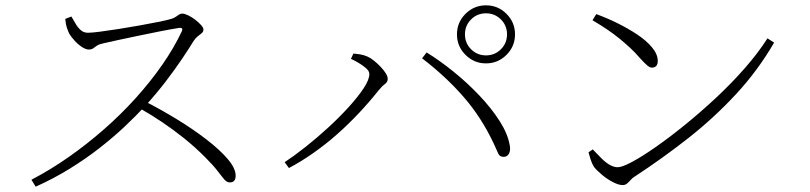

<svg xmlns="http://www.w3.org/2000/svg" viewBox="-20 -727 3040 721"><path d="M98 -52Q169 -89 237.5 -137Q306 -185 370 -241Q434 -297 489.5 -358.5Q545 -420 589.5 -484Q634 -548 663 -610Q669 -625 651 -622Q620 -617 579.5 -609Q539 -601 498.5 -592.5Q458 -584 423 -576.5Q388 -569 367 -564Q352 -561 344 -555.5Q336 -550 330 -545.5Q324 -541 313 -541Q302 -541 287 -551Q272 -561 259.5 -575Q247 -589 241 -599Q237 -606 232 -620.5Q227 -635 225 -656L248 -665Q255 -654 263 -639.5Q271 -625 282.5 -614.5Q294 -604 310 -604Q325 -604 355.5 -608Q386 -612 424.5 -618Q463 -624 502 -631Q541 -638 573.5 -644.5Q606 -651 623 -656Q633 -659 639.5 -663.5Q646 -668 652 -672Q658 -676 664 -676Q673 -676 686.5 -669.5Q700 -663 713 -653Q726 -643 735 -633Q744 -623 744 -616Q744 -608 737.5 -602.5Q731 -597 722.5 -590.5Q714 -584 707 -573Q690 -545 663 -505Q636 -465 601.5 -420Q567 -375 527 -331Q492 -293 448.5 -252Q405 -211 353 -170.5Q301 -130 241 -93Q181 -56 114 -26ZM843 -42Q832 -42 822.5 -53Q813 -64 797 -85Q781 -106 750 -137Q711 -176 671 -208Q631 -240 589.5 -268Q548 -296 502 -322L523 -347Q584 -316 644.5 -279Q705 -242 755 -203.5Q805 -165 835 -130Q865 -95 865 -67Q865 -56 860 -49Q855 -42 843 -42Z M1805 -489Q1760 -489 1728 -521Q1696 -553 1696 -598Q1696 -643 1728 -675Q1760 -707 1805 -707Q1850 -707 1882 -675Q1914 -643 1914 -598Q1914 -553 1882 -521Q1850 -489 1805 -489ZM1049 -118Q1084 -141 1127 -175Q1170 -209 1212 -247.5Q1254 -286 1289 -324.5Q1324 -363 1345.5 -395.5Q1367 -428 1367 -449Q1367 -460 1354.5 -471Q1342 -482 1325.5 -491.5Q1309 -501 1298 -506L1307 -526Q1317 -525 1331 -523Q1345 -521 1359 -515Q1371 -510 1384 -499.5Q1397 -489 1409 -476.5Q1421 -464 1428.5 -452Q1436 -440 1436 -431Q1436 -419 1425.5 -411.5Q1415 -404 1402 -388Q1367 -344 1327.5 -302Q1288 -260 1245.5 -222.5Q1203 -185 1157.5 -153Q1112 -121 1065 -96ZM1871 -138Q1857 -138 1851.5 -149.5Q1846 -161 1834 -188Q1788 -286 1721 -363Q1654 -440 1565 -508L1582 -530Q1631 -500 1683 -458Q1735 -416 1780.5 -368Q1826 -320 1856.5 -272Q1887 -224 1894 -182Q1897 -167 1894 -157Q1891 -147 1885 -142.5Q1879 -138 1871 -138ZM1805 -519Q1838 -519 1861 -542Q1884 -565 1884 -598Q1884 -631 1861 -654Q1838 -677 1805 -677Q1772 -677 1749 -654Q1726 -631 1726 -598Q1726 -565 1749 -542Q1772 -519 1805 -519Z M2318 -32Q2303 -32 2281 -43.5Q2259 -55 2239.5 -71.5Q2220 -88 2210 -101Q2203 -112 2197.5 -129.5Q2192 -147 2190 -155L2206 -166Q2223 -148 2238.5 -132.5Q2254 -117 2269.5 -108Q2285 -99 2300 -99Q2316 -99 2353.5 -119Q2391 -139 2442.5 -175Q2494 -211 2552 -258Q2610 -305 2668 -359Q2726 -413 2776.5 -470.5Q2827 -528 2862 -583L2887 -567Q2826 -462 2744 -373.5Q2662 -285 2565.5 -209Q2469 -133 2362 -63Q2355 -59 2348.5 -51.5Q2342 -44 2335 -38Q2328 -32 2318 -32ZM2428 -473Q2421 -473 2411.5 -480.5Q2402 -488 2382 -510Q2364 -531 2345.5 -548Q2327 -565 2307 -581.5Q2287 -598 2262 -615Q2237 -632 2205 -651L2219 -674Q2258 -660 2298.5 -640Q2339 -620 2373.5 -597Q2408 -574 2429 -548.5Q2450 -523 2450 -498Q2450 -485 2444 -479Q2438 -473 2428 -473Z"/></svg>

Font: Noto Serif SC ExtraLight ExtraLight
Style: Regular
Weight: 250
Version: Version 2.002-H1;hotconv 1.1.0;makeotfexe 2.6.0